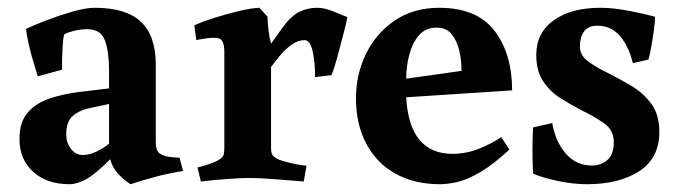

<svg xmlns="http://www.w3.org/2000/svg" viewBox="-20 -457 1746 493"><path d="M193 -59Q208 -59 226 -67Q244 -75 260 -88V-190L208 -179Q182 -173 166 -158.5Q150 -144 150 -112Q150 -91 162 -75Q174 -59 193 -59ZM380 -291V-92Q380 -70 390 -63Q400 -56 416 -54Q424 -53 432.5 -52.5Q441 -52 441 -52L450 -18Q413 -12 381 -3.5Q349 5 315 16Q298 5 283.5 -10.5Q269 -26 263 -48Q225 -10 201.5 3Q178 16 158 16Q100 16 65 -16Q30 -48 30 -100Q30 -144 51.5 -168.5Q73 -193 110 -205Q147 -217 193 -222L260 -230V-277Q260 -324 249.5 -353Q239 -382 204 -382Q187 -382 170.5 -378Q154 -374 145 -369Q142 -359 141 -341.5Q140 -324 139.5 -306.5Q139 -289 139 -278L77 -261Q73 -274 66 -297Q59 -320 53.5 -344.5Q48 -369 47 -383Q66 -392 98.5 -404.5Q131 -417 165.5 -427Q200 -437 223 -437Q304 -437 342 -401Q380 -365 380 -291Z M646 -437 667 -414Q667 -398 669.5 -378.5Q672 -359 676 -345L704 -384Q726 -415 747.5 -426Q769 -437 794 -437Q813.8 -437 836.4 -427.5Q859 -418 872 -413Q869 -397 861.3 -367.5Q853.6 -338 845.8 -309.1Q838.1 -280.2 831 -264L789 -259Q789 -298.4 782.6 -326.2Q776.1 -354 762 -354Q745 -354 728.5 -342Q711.9 -330.1 698.7 -314Q685.5 -297.9 676 -285V-77Q676 -64 680 -58.5Q684 -53 697 -46.8Q707 -43 723.5 -39Q740 -35 753.5 -33.2Q767 -31.4 767 -31.4L760 9Q720.2 5.6 681.6 2.8Q643 0 620.4 0Q599 0 564.5 2.5Q530 5 495.8 9L487 -27Q487 -27 496.8 -29.5Q506.6 -32.1 519.6 -36.5Q532.6 -40.9 541 -46Q551 -52 553.5 -57.5Q556 -63 556 -76V-326Q556 -340 551.5 -350Q547 -360 530 -360Q521 -360 510.6 -358.7Q500.2 -357.4 492.1 -355.7Q484 -354 484 -354L479 -391.9Q501 -402 531.5 -411.5Q562 -421 593 -428.5Q624 -436 646 -437Z M1295 -225 1023 -207.2Q1031 -62 1142 -62Q1177 -62 1209.6 -75Q1242.2 -88 1267 -105L1288 -73Q1247 -35 1214 -15.5Q1181 4 1155.6 10Q1130.2 16 1109 16Q1044.2 16 995.6 -11Q947 -38 920.5 -88Q894 -138 894 -204.5Q894 -266 919.9 -319Q945.9 -372 993.9 -404.5Q1042 -437 1107.4 -437Q1205 -437 1250 -377.7Q1295 -318.4 1295 -225ZM1101 -386Q1072.6 -386 1055.8 -366.5Q1039 -347 1031 -316.8Q1023 -286.6 1023 -255L1165 -275Q1165 -303.1 1159 -328.1Q1153 -353 1139.5 -369.5Q1125.9 -386 1101 -386Z M1500 -32Q1523 -32 1539.5 -46Q1556 -60 1556 -92Q1556 -123 1531 -140.5Q1506 -158 1473 -174Q1446 -188 1419 -205Q1392 -222 1374.5 -248.5Q1357 -275 1357 -316Q1357 -373 1402 -405Q1447 -437 1521 -437Q1555 -437 1596 -429Q1637 -421 1662 -414Q1662 -402 1659 -379.5Q1656 -357 1652 -335.5Q1648 -314 1645 -304L1605 -295Q1594 -339 1571.5 -365Q1549 -391 1514 -391Q1490 -391 1479.5 -376Q1469 -361 1469 -338Q1469 -315 1490 -299.5Q1511 -284 1540 -270Q1570 -255 1600.5 -237Q1631 -219 1652 -191Q1673 -163 1673 -118Q1673 -51 1621.5 -17.5Q1570 16 1487 16Q1453 16 1414 8Q1375 0 1349 -11Q1348 -22 1347.5 -46.5Q1347 -71 1347.5 -95.5Q1348 -120 1349 -130L1398 -141Q1406 -94 1432.5 -63Q1459 -32 1500 -32Z"/></svg>

Font: Buenard
Style: Regular
Weight: 400
Version: Version 2.000